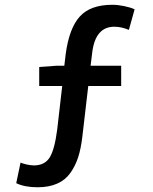

<svg xmlns="http://www.w3.org/2000/svg" viewBox="-20 -686 640 803"><path d="M137.2 97.2Q83 97.2 47.9 80.1L65.9 -5.9Q91.3 4.4 122.1 5.9Q167.5 5.4 188 -27.8Q208.5 -61 219.2 -144L240.2 -326.2H144V-405.8L216.8 -411.1H249L254.9 -460.9Q269.5 -568.4 314 -617.2Q358.4 -666 450.2 -666Q472.7 -666 499.8 -660.4Q526.9 -654.8 543 -647L519 -561Q487.8 -574.2 458 -574.2Q380.4 -574.2 366.2 -470.2L358.9 -411.1H486.8V-326.2H349.1L324.2 -112.8Q318.4 -64 306.9 -28.3Q295.4 7.3 274.4 37.1Q253.4 66.9 219 82Q184.6 97.2 137.2 97.2Z"/></svg>

Font: Office Code Pro Medium
Style: Regular
Weight: 500
Designer: Nathan Rutzky & Paul D. Hunt
Foundry: Adobe Systems Incorporated
Version: Version 1.004;PS 001.004;hotconv 1.0.70;makeotf.lib2.5.58329